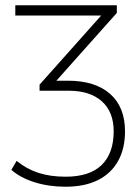

<svg xmlns="http://www.w3.org/2000/svg" viewBox="-20 -520 529 728"><path d="M229 188Q165 188 111 171Q57 154 23 124L43 90Q81 121 126 135.5Q171 150 229 150Q320 150 365.5 105.5Q411 61 411 -22Q411 -96 366 -136Q321 -176 241 -176H130V-199L376 -475V-461H38V-500H423V-471L175 -193L174 -214H237Q341 -214 397.5 -164Q454 -114 454 -22Q454 44 427.5 91Q401 138 351 163Q301 188 229 188Z"/></svg>

Font: Mulish ExtraLight
Style: Regular
Weight: 200
Designer: Vernon Adams
Foundry: Vernon Adams
Version: Version 3.603